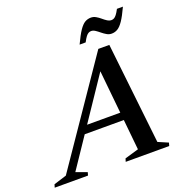

<svg xmlns="http://www.w3.org/2000/svg" viewBox="-221 -1001 1072 1132"><g transform="rotate(-20 315.0 -435.0)"><path d="M174 -235.5 190 -283.5H511.5L495.5 -235.5ZM590.5 -46.5 653.5 -19.5 648 0H375L381 -19.5L468 -45L413.5 -589L442.5 -590.5L75 -44.5L144 -19.5L138.5 0H-70.5L-64.5 -19.5L15.5 -44.5L451 -681H520ZM672.5 -865.5Q648.5 -813.5 630 -786.2Q611.5 -759 594.2 -748.8Q577 -738.5 556.5 -738.5Q540.5 -738.5 526 -747Q511.5 -755.5 498.2 -766.5Q485 -777.5 472.2 -786Q459.5 -794.5 447 -794.5Q438.5 -794.5 430.5 -790.5Q422.5 -786.5 414 -775.5Q405.5 -764.5 394 -742.5H356Q380.5 -795 399 -822.2Q417.5 -849.5 434.8 -859.5Q452 -869.5 472.5 -869.5Q488.5 -869.5 503 -861.2Q517.5 -853 530.5 -841.8Q543.5 -830.5 556.5 -822.2Q569.5 -814 582 -814Q590.5 -814 598.5 -818Q606.5 -822 615.2 -833.2Q624 -844.5 635 -865.5Z"/></g></svg>

Font: Newsreader 24pt SemiBold
Style: Italic
Weight: 600
Italic angle: -17°
Designer: Hugues Gentile
Foundry: Production Type
Version: Version 1.003